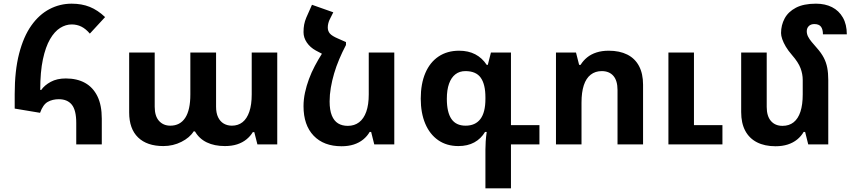

<svg xmlns="http://www.w3.org/2000/svg" viewBox="-20 -786 4629 1045"><path d="M395 0V-117Q395 -186 371 -216Q347 -246 300 -246Q266 -246 240 -231.5Q214 -217 198 -172L60 -195V-274Q60 -401 84 -494Q108 -587 150.5 -647Q193 -707 249.5 -736.5Q306 -766 370 -766Q425 -766 468.5 -748.5Q512 -731 552 -693L469 -603Q447 -629 423 -641Q399 -653 370 -653Q338 -653 307.5 -634Q277 -615 252.5 -573Q228 -531 213.5 -463Q199 -395 199 -297L204 -296Q222 -322 256 -340.5Q290 -359 338 -359Q399 -359 442.5 -335Q486 -311 510 -262.5Q534 -214 534 -140V0Z M869 9Q780 9 731.5 -38Q683 -85 683 -174V-500H822V-205Q822 -154 845.5 -128Q869 -102 907 -102Q960 -102 988 -144.5Q1016 -187 1016 -272V-500H1156V-205Q1156 -171 1167 -148Q1178 -125 1197.5 -113.5Q1217 -102 1242 -102Q1276 -102 1300 -121Q1324 -140 1337 -178Q1350 -216 1350 -272V-500H1489V0H1381L1364 -67H1356Q1343 -45 1321.5 -27.5Q1300 -10 1271 -0.5Q1242 9 1204 9Q1147 9 1105.5 -11Q1064 -31 1041 -71H1034Q1013 -37 967.5 -14Q922 9 869 9Z M1733 -495 1863 -557V-541Q1843 -503 1826.5 -464Q1810 -425 1798.5 -386Q1787 -347 1780.5 -308.5Q1774 -270 1774 -234Q1774 -187 1786 -157.5Q1798 -128 1820 -114.5Q1842 -101 1873 -101Q1909 -101 1934.5 -120.5Q1960 -140 1973.5 -178Q1987 -216 1987 -272V-500H2126V0H2017L2000 -68H1992Q1979 -45 1957 -27Q1935 -9 1905.5 0.5Q1876 10 1839 10Q1742 10 1687 -47.5Q1632 -105 1632 -208Q1632 -245 1640 -282Q1648 -319 1661.5 -355.5Q1675 -392 1693.5 -427Q1712 -462 1733 -495ZM1863 -557 1735 -492 1699 -511Q1668 -528 1650 -554.5Q1632 -581 1632 -611Q1632 -634 1635.5 -652.5Q1639 -671 1647 -690L1678 -760L1794 -719L1773 -677Q1769 -668 1766.5 -657.5Q1764 -647 1764 -636Q1764 -617 1775.5 -603.5Q1787 -590 1820 -576Z M2622 239V28Q2622 8 2623.5 -16Q2625 -40 2629 -68H2620Q2598 -31 2561.5 -11Q2525 9 2475 9Q2411 9 2365 -23Q2319 -55 2294.5 -113Q2270 -171 2270 -249Q2270 -330 2295 -388.5Q2320 -447 2367 -478.5Q2414 -510 2479 -510Q2529 -510 2566.5 -490.5Q2604 -471 2629 -433H2635L2652 -500H2761V-105H2916V0H2761V239ZM2514 -102Q2567 -102 2594.5 -138Q2622 -174 2622 -248V-256Q2622 -327 2596.5 -363Q2571 -399 2513 -399Q2481 -399 2458.5 -381.5Q2436 -364 2424 -330.5Q2412 -297 2412 -248Q2412 -175 2437 -138.5Q2462 -102 2514 -102Z M3006 0V-500H3115L3132 -433H3140Q3154 -456 3175.5 -473.5Q3197 -491 3226.5 -500.5Q3256 -510 3293 -510Q3352 -510 3394 -489Q3436 -468 3458 -426.5Q3480 -385 3480 -325V0H3341V-296Q3341 -347 3318.5 -373Q3296 -399 3255 -399Q3220 -399 3195 -379.5Q3170 -360 3157.5 -322Q3145 -284 3145 -228V0ZM3618 0V-500H3757V-105H3912V0Z M4488 -351V0H4379L4362 -68H4354Q4341 -45 4319 -27Q4297 -9 4267.5 0.5Q4238 10 4201 10Q4142 10 4100 -11.5Q4058 -33 4036 -74.5Q4014 -116 4014 -176V-500H4153V-204Q4153 -154 4176 -127.5Q4199 -101 4239 -101Q4275 -101 4299.5 -120.5Q4324 -140 4336.5 -178Q4349 -216 4349 -272V-351Q4349 -383 4337 -415Q4325 -447 4291 -486Q4270 -510 4257 -532Q4244 -554 4237.5 -573Q4231 -592 4231 -606Q4231 -649 4250.5 -685.5Q4270 -722 4312 -744Q4354 -766 4421 -766Q4471 -766 4508.5 -747Q4546 -728 4567.5 -690.5Q4589 -653 4589 -599H4459Q4459 -627 4448 -641Q4437 -655 4412 -655Q4393 -655 4382 -644Q4371 -633 4371 -616Q4371 -601 4378 -587Q4385 -573 4397.5 -558Q4410 -543 4425 -526Q4450 -498 4463.5 -472Q4477 -446 4482.5 -417Q4488 -388 4488 -351Z"/></svg>

Font: Noto Sans Armenian
Style: Regular
Weight: 400
Designer: Monotype Design Team
Foundry: Monotype Imaging Inc.
Version: Version 2.007